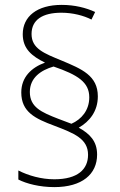

<svg xmlns="http://www.w3.org/2000/svg" viewBox="-20 -780 491 785"><path d="M67 -402C67 -322 124 -295 202 -266C283 -235 340 -213 340 -147C340 -88 298 -47 202 -47C149 -47 96 -62 55 -83V-46C88 -29 142 -15 202 -15C316 -15 377 -68 377 -148C377 -203 347 -233 302 -258C346 -283 380 -325 380 -386C380 -471 314 -498 233 -532C160 -562 109 -581 109 -641C109 -699 154 -728 231 -728C278 -728 323 -716 354 -700L369 -731C332 -748 286 -760 232 -760C132 -760 73 -713 73 -640C73 -580 111 -550 164 -524C109 -504 67 -465 67 -402ZM102 -404C102 -462 147 -493 199 -508C298 -474 345 -444 345 -382C345 -329 313 -292 272 -274L219 -294C149 -321 102 -342 102 -404Z"/></svg>

Font: Noto Sans Malayalam SemiCondensed ExtraLight
Style: Regular
Weight: 200
Width: 4
Designer: Jelle Bosma - Monotype Design Team
Foundry: Monotype Imaging Inc.
Version: Version 2.104